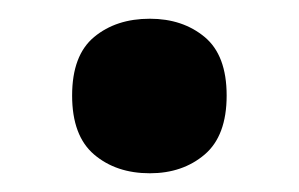

<svg xmlns="http://www.w3.org/2000/svg" viewBox="-20 -172 319 205"><path d="M57 -70Q57 -113 80.5 -132.5Q104 -152 140 -152Q175 -152 198.5 -132.5Q222 -113 222 -70Q222 -27 198.5 -7Q175 13 140 13Q104 13 80.5 -7Q57 -27 57 -70Z"/></svg>

Font: Noto Sans Devanagari UI SemiCondensed
Style: Bold
Weight: 700
Width: 4
Designer: Jelle Bosma - Monotype Design Team
Foundry: Monotype Imaging Inc.
Version: Version 2.004; ttfautohint (v1.8.4.7-5d5b)